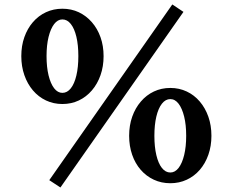

<svg xmlns="http://www.w3.org/2000/svg" viewBox="-20 -809 1040 858"><path d="M750 -789.1 799.8 -755.9 250 28.8 200.2 -3.9ZM258.8 -770Q298.8 -770 332.3 -754.2Q365.7 -738.3 390.6 -709.7Q415.5 -681.2 429.2 -642.6Q442.9 -604 442.9 -558.1Q442.9 -512.2 429.2 -473.1Q415.5 -434.1 390.6 -405Q365.7 -376 332.3 -360.1Q298.8 -344.2 258.8 -344.2Q219.2 -344.2 185.5 -360.1Q151.9 -376 127.2 -405Q102.5 -434.1 88.9 -473.1Q75.2 -512.2 75.2 -558.1Q75.2 -604.5 88.9 -643.1Q102.5 -681.6 127.2 -710.2Q151.9 -738.8 185.5 -754.4Q219.2 -770 258.8 -770ZM258.8 -722.2Q237.8 -722.2 221.9 -701.4Q206.1 -680.7 197 -643.8Q188 -606.9 188 -558.1Q188 -509.3 197 -472.2Q206.1 -435.1 221.9 -414.6Q237.8 -394 258.8 -394Q280.3 -394 296.4 -414.3Q312.5 -434.6 321.3 -471.7Q330.1 -508.8 330.1 -558.1Q330.1 -607.9 321.3 -644.8Q312.5 -681.6 296.4 -701.9Q280.3 -722.2 258.8 -722.2ZM741.2 -416Q780.8 -416 814.5 -400.1Q848.1 -384.3 872.8 -355.2Q897.5 -326.2 911.1 -287.4Q924.8 -248.5 924.8 -202.1Q924.8 -156.2 911.1 -117.4Q897.5 -78.6 872.8 -50Q848.1 -21.5 814.5 -5.9Q780.8 9.8 741.2 9.8Q701.2 9.8 667.5 -5.9Q633.8 -21.5 608.9 -50Q584 -78.6 570.6 -117.4Q557.1 -156.2 557.1 -202.1Q557.1 -248.5 570.8 -287.4Q584.5 -326.2 609.4 -355.2Q634.3 -384.3 667.7 -400.1Q701.2 -416 741.2 -416ZM741.2 -366.2Q719.7 -366.2 703.6 -345.7Q687.5 -325.2 678.7 -288.3Q669.9 -251.5 669.9 -202.1Q669.9 -152.8 678.7 -115.7Q687.5 -78.6 703.6 -58.3Q719.7 -38.1 741.2 -38.1Q762.2 -38.1 778.1 -58.6Q793.9 -79.1 803 -116.2Q812 -153.3 812 -202.1Q812 -251 803 -287.8Q793.9 -324.7 778.1 -345.5Q762.2 -366.2 741.2 -366.2Z"/></svg>

Font: BIZ UDPMincho
Style: Bold
Weight: 700
Designer: TypeBank Co., Ltd.
Foundry: Morisawa Inc.
Version: Version 1.06